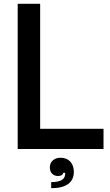

<svg xmlns="http://www.w3.org/2000/svg" viewBox="-20 -783 577 1009"><path d="M524 0H73V-763H191V-106H524ZM249 174Q317 174 322 137Q322 135 322.5 132Q323 129 322 125H313Q308 142 285 142Q266 142 254 130Q242 118 242 97Q242 74 257.5 60Q273 46 298 46Q331 46 349.5 66.5Q368 87 368 120Q368 162 338 184Q308 206 249 206Z"/></svg>

Font: Open Sauce Sans Medium
Style: Regular
Weight: 500
Designer: Alfredo Marco Pradil
Foundry: Creative Sauce Fz LLC
Version: Version 1.477